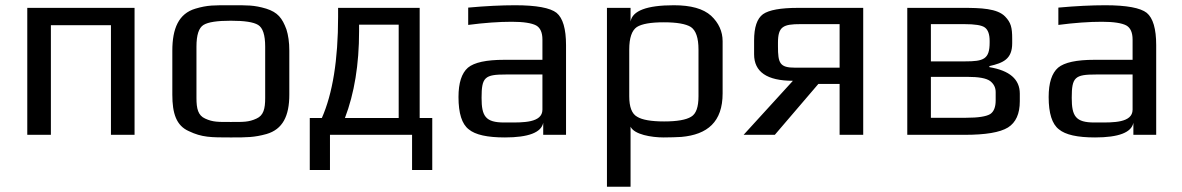

<svg xmlns="http://www.w3.org/2000/svg" viewBox="-20 -514 4506 732"><path d="M493 0V-484H84V0H174V-418H403V0Z M1083 -321C1083 -353 1079 -380 1072 -402C1056 -445 1039 -467 995 -481C948 -495 923 -494 860 -494C797 -494 772 -495 725 -481C661 -462 637 -405 637 -321V-153C637 -82 652 -35 700 -14C750 10 784 10 860 10C921 10 949 10 996 -3C1058 -21 1083 -72 1083 -153ZM991 -140C991 -100 985 -74 958 -62C928 -48 907 -49 860 -49C813 -49 792 -48 762 -62C735 -74 729 -100 729 -140V-336C729 -381 738 -408 756 -419C774 -430 809 -435 860 -435C911 -435 946 -430 964 -419C982 -408 991 -381 991 -336Z M1500 -64H1295C1331 -158 1349 -268 1349 -395V-420H1500ZM1269 -450C1269 -285 1248 -157 1207 -64H1161V134H1238V0H1551V134H1628V-64H1580V-484H1269Z M2138 0V-342C2138 -404 2126 -445 2102 -465C2078 -484 2025 -494 1944 -494C1891 -494 1831 -491 1765 -485V-419C1826 -427 1882 -431 1931 -431C1976 -431 2007 -426 2024 -417C2040 -408 2048 -390 2048 -363V-286H1903C1834 -286 1788 -276 1764 -256C1740 -235 1728 -198 1728 -144C1728 -82 1741 -41 1767 -21C1792 0 1838 10 1905 10C1995 10 2044 -9 2051 -46V0ZM1816 -141C1816 -220 1828 -230 1909 -230H2048V-96C2048 -45 1972 -47 1920 -47H1902C1831 -47 1816 -71 1816 -141Z M2510 10C2537 10 2559 9 2578 8C2677 -1 2735 -49 2735 -158V-357C2735 -394 2720 -427 2691 -454C2661 -481 2614 -494 2549 -494C2446 -494 2391 -473 2384 -432V-484H2294V198H2384V-31C2398 -1 2464 10 2510 10ZM2643 -147C2643 -106 2634 -80 2615 -69C2596 -57 2561 -51 2512 -51C2463 -51 2428 -57 2409 -69C2389 -80 2379 -106 2379 -147V-325C2379 -370 2389 -398 2408 -411C2427 -423 2461 -429 2511 -429C2560 -429 2595 -423 2614 -411C2633 -398 2643 -370 2643 -325Z M2934 0 3100 -194H3181V0H3271V-484H3023C2956 -484 2912 -476 2889 -460C2866 -443 2855 -410 2855 -359V-307C2855 -240 2904 -206 3003 -206L2815 0ZM3032 -422H3181V-256H3011C2953 -256 2946 -273 2946 -337V-351C2946 -413 2966 -422 3032 -422Z M3839 -349V-366C3839 -410 3834 -428 3812 -451C3782 -482 3719 -484 3651 -484H3439V0H3658C3737 0 3792 -9 3823 -28C3853 -47 3868 -80 3868 -128V-157C3868 -212 3829 -245 3752 -258V-262C3805 -274 3839 -289 3839 -349ZM3659 -280H3529V-422H3656C3697 -422 3723 -418 3735 -409C3747 -400 3753 -383 3753 -358V-352C3753 -288 3730 -280 3659 -280ZM3776 -131C3776 -106 3769 -88 3755 -79C3740 -70 3710 -65 3663 -65H3529V-221H3668C3711 -221 3740 -216 3755 -205C3769 -194 3776 -180 3776 -163Z M4388 0V-342C4388 -404 4376 -445 4352 -465C4328 -484 4275 -494 4194 -494C4141 -494 4081 -491 4015 -485V-419C4076 -427 4132 -431 4181 -431C4226 -431 4257 -426 4274 -417C4290 -408 4298 -390 4298 -363V-286H4153C4084 -286 4038 -276 4014 -256C3990 -235 3978 -198 3978 -144C3978 -82 3991 -41 4017 -21C4042 0 4088 10 4155 10C4245 10 4294 -9 4301 -46V0ZM4066 -141C4066 -220 4078 -230 4159 -230H4298V-96C4298 -45 4222 -47 4170 -47H4152C4081 -47 4066 -71 4066 -141Z"/></svg>

Font: Gamestation Text
Style: Bold
Weight: 400
Designer: Jonas Hecksher
Foundry: Jonas Hecksher, Playtypeª, e-types AS
Version: Version 1.003